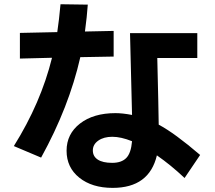

<svg xmlns="http://www.w3.org/2000/svg" viewBox="-20 -831 1040 928"><path d="M46.9 -125Q177.7 -334 231.4 -551.8L76.2 -547.9V-671.9L256.8 -675.8Q265.6 -734.4 272.5 -810.5L404.3 -808.6Q400.4 -751 390.6 -678.7L529.3 -681.6V-557.6L368.2 -554.7Q313.5 -313.5 178.7 -69.3ZM538.1 -284.2Q572.3 -284.2 618.2 -275.4L608.4 -670.9H933.6V-550.8H740.2Q746.1 -311.5 747.1 -228.5Q824.2 -187.5 947.3 -82L872.1 29.3Q805.7 -33.2 738.3 -80.1Q701.2 77.1 524.4 77.1Q424.8 77.1 363.3 27.8Q301.8 -21.5 301.8 -102.5Q301.8 -183.6 366.7 -233.9Q431.6 -284.2 538.1 -284.2ZM618.2 -148.4Q564.5 -169.9 522.9 -169.9Q481.4 -169.9 455.1 -151.4Q428.7 -132.8 428.7 -104Q428.7 -75.2 452.6 -59.6Q476.6 -43.9 522 -43.9Q567.4 -43.9 590.3 -67.4Q613.3 -90.8 618.2 -148.4Z"/></svg>

Font: GenEi M Gothic v2 Bold
Style: Regular
Weight: 700
Version: Version 2.0